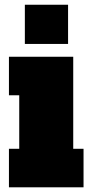

<svg xmlns="http://www.w3.org/2000/svg" viewBox="-20 -798 386 818"><path d="M85.9 -777.8H270V-610.8H85.9ZM292 -164.1H335.9V0H18.1V-164.1H62V-392.1H18.1V-556.2H292Z"/></svg>

Font: AlfaSlabOne-Regular
Style: Regular
Weight: 400
Designer: JM Sole
Foundry: JM Sole
Version: Version 1.001